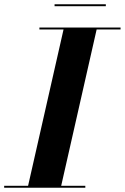

<svg xmlns="http://www.w3.org/2000/svg" viewBox="-62 -879 585 899"><path d="M193.5 -859V-850H433.5V-859ZM-42.5 -9V0H337.5V-9H224.5L390.5 -741H502.5V-750H122.5V-741H235.5L69.5 -9Z"/></svg>

Font: Bodoni* 24pt
Style: Bold Italic
Weight: 700
Italic angle: -13°
Version: Version 2.3